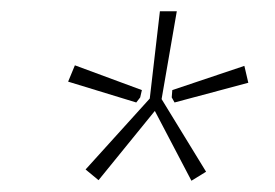

<svg xmlns="http://www.w3.org/2000/svg" viewBox="-20 -710 489 341"><path d="M294 -690H264L246 -535L132 -409L155 -390L255 -513L320 -389L346 -405L267 -534ZM113 -594 101 -565 222 -528 229 -537 232 -550ZM414 -593 286 -550 285 -537 290 -528 421 -563Z"/></svg>

Font: Exo 2 Extra Light
Style: Italic
Weight: 250
Italic angle: -8°
Designer: Natanael Gama
Version: Version 1.001;PS 001.001;hotconv 1.0.88;makeotf.lib2.5.64775